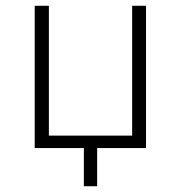

<svg xmlns="http://www.w3.org/2000/svg" viewBox="-20 -512 625 664"><path d="M270 132V0H100V-492H149V-43H437V-492H485V0H316V132Z"/></svg>

Font: Nunito Sans 7pt SemiCondensed ExtraLight
Style: Regular
Weight: 250
Width: 4
Designer: Vernon Adams
Foundry: Vernon Adams
Version: Version 3.101;gftools[0.9.27]